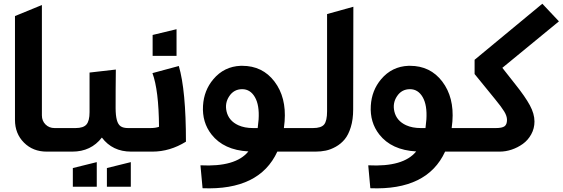

<svg xmlns="http://www.w3.org/2000/svg" viewBox="-20 -811 3010 1027"><path d="M60.1 -169.9V-725.1L204.1 -784.2V-193.8Q204.1 -164.6 223.4 -145.3Q242.7 -126 272 -126H371.1V0H230Q156.2 0 108.2 -48.1Q60.1 -96.2 60.1 -169.9Z M459 -422.9 599.6 -439Q599.6 -397.9 598.6 -330.6Q598.1 -271.5 598.4 -232.2Q598.6 -192.9 605 -169.2Q611.3 -145.5 625.2 -135.7Q639.2 -126 665 -126H777.8V0H681.6Q581.5 0 524.9 -75.2Q466.8 0 366.7 0H271V-126H383.8Q426.3 -126 442.6 -145.3Q459 -164.6 459 -210.9ZM369.6 188V87.9L497.6 56.2V188ZM551.8 188V87.9L679.7 56.2V188Z M695.3 -126H784.7Q812 -126 830.6 -132.8Q829.1 -329.1 795.4 -419.9L936.5 -458Q974.6 -328.6 974.6 -53.2Q888.7 0 795.4 0H695.3ZM796.4 -512.2V-624L924.3 -654.8V-512.2Z M1063.5 195.8 1052.2 73.2Q1240.7 83 1308.6 -1Q1176.8 -8.3 1111.3 -91.8Q1060.5 -156.7 1065.9 -245.6Q1070.8 -327.6 1121.1 -387.2Q1178.7 -455.6 1267.6 -459Q1271.5 -459 1275.4 -459Q1384.3 -459 1448.2 -374.8Q1512.2 -290.5 1502.4 -162.1Q1500.5 -138.7 1498.5 -126H1603.5V0H1463.4Q1367.7 208 1063.5 195.8ZM1275.4 -334Q1230.5 -334 1205.6 -295.4Q1181.6 -258.8 1191.9 -214.8Q1203.6 -164.6 1254.9 -141.1Q1288.1 -126 1333.5 -126H1358.4Q1362.3 -156.7 1363.3 -171.9Q1368.2 -248.5 1343.5 -291.3Q1318.8 -334 1275.4 -334Z M1729.5 -735.8 1870.1 -774.9 1869.1 -225.1Q1869.1 -171.9 1856.4 -130.9Q1843.8 -89.8 1823.7 -65.7Q1803.7 -41.5 1776.1 -26.1Q1748.5 -10.7 1722.4 -5.4Q1696.3 0 1667.5 0H1541.5V-126H1654.3Q1698.2 -126 1713.9 -145.3Q1729.5 -164.6 1729.5 -215.8Z M1960.9 195.8 1949.7 73.2Q2138.2 83 2206.1 -1Q2074.2 -8.3 2008.8 -91.8Q1958 -156.7 1963.4 -245.6Q1968.3 -327.6 2018.6 -387.2Q2076.2 -455.6 2165 -459Q2168.9 -459 2172.9 -459Q2281.7 -459 2345.7 -374.8Q2409.7 -290.5 2399.9 -162.1Q2397.9 -138.7 2396 -126H2501V0H2360.8Q2265.1 208 1960.9 195.8ZM2172.9 -334Q2127.9 -334 2103 -295.4Q2079.1 -258.8 2089.4 -214.8Q2101.1 -164.6 2152.3 -141.1Q2185.5 -126 2231 -126H2255.9Q2259.8 -156.7 2260.7 -171.9Q2265.6 -248.5 2241 -291.3Q2216.3 -334 2172.9 -334Z M2518.6 -415V-491.2L2880.9 -791L2969.7 -696.8L2667 -448.2L2735.8 -360.8Q2789.6 -293.5 2814.2 -247.8Q2838.9 -202.1 2838.9 -161.1Q2838.9 -124 2821.5 -92.5Q2804.2 -61 2776.6 -41.3Q2749 -21.5 2716.8 -10.7Q2684.6 0 2652.8 0H2439V-126H2631.8Q2665.5 -126 2678.7 -135.5Q2691.9 -145 2691.9 -169.9Q2691.9 -190.4 2677 -214.8Q2662.1 -239.3 2627.9 -280.8Z"/></svg>

Font: LT Superior
Style: Bold
Weight: 400
Designer: Daniel Lyons
Foundry: LyonsType
Version: Version 1.000